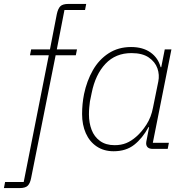

<svg xmlns="http://www.w3.org/2000/svg" viewBox="-85 -760 952 980"><path d="M199 -478 74 148Q69 175 57 187.5Q45 200 15 200H-65L-59 169H36L164 -478H68L74 -508H170L205 -688Q211 -716 223 -728Q235 -740 265 -740H355L349 -709H244L205 -508H308L302 -478Z M771 0H695Q678 0 669.5 -7.5Q661 -15 661 -29Q661 -34 662 -38.5Q663 -43 664 -48L676 -111H673Q642 -54 600 -21Q558 12 495 12Q445 12 408.5 -12.5Q372 -37 353 -80Q334 -123 334 -178Q334 -204 336.5 -229.5Q339 -255 344 -280Q358 -347 389 -401.5Q420 -456 469.5 -488Q519 -520 584 -520Q644 -520 683 -492.5Q722 -465 735 -417H738L756 -508H790L695 -31H777ZM500 -19Q533 -19 559 -29.5Q585 -40 610 -62Q638 -86 662.5 -124Q687 -162 696 -211L723 -344Q730 -378 718.5 -411Q707 -444 674.5 -466.5Q642 -489 586 -489Q505 -489 453.5 -434.5Q402 -380 383 -286L374 -242Q372 -227 370.5 -211Q369 -195 369 -176Q369 -133 382.5 -97.5Q396 -62 425.5 -40.5Q455 -19 500 -19Z"/></svg>

Font: IBM Plex Sans ExtraLight
Style: Italic
Weight: 250
Italic angle: -11.31°
Designer: Mike Abbink, Paul van der Laan, Pieter van Rosmalen
Foundry: Bold Monday
Version: Version 3.201